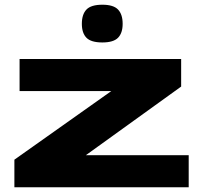

<svg xmlns="http://www.w3.org/2000/svg" viewBox="-20 -794 860 814"><path d="M41 0V-117L452 -408H63V-544H748V-427L344 -136H780V0ZM414 -614Q366 -614 346.5 -634Q327 -654 327 -693Q327 -733 346.5 -753.5Q366 -774 414 -774Q461 -774 480.5 -753.5Q500 -733 500 -693Q500 -654 480.5 -634Q461 -614 414 -614Z"/></svg>

Font: Georama ExtraExtended
Style: Bold
Weight: 700
Width: 8
Designer: Jean-Baptiste Levee
Foundry: Production Type
Version: Version 1.000